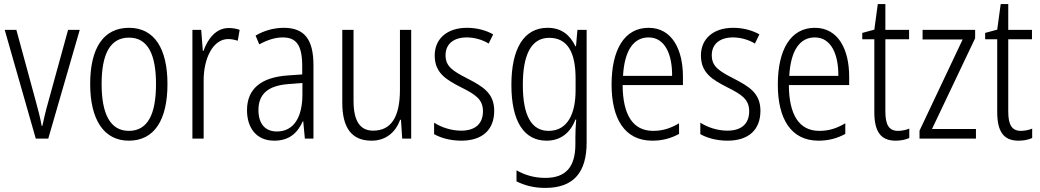

<svg xmlns="http://www.w3.org/2000/svg" viewBox="-20 -678 5087 939"><path d="M155 0H216L370 -532H313L215 -176C203 -134 194 -94 187 -62H184C177 -102 166 -143 155 -183L60 -532H3Z M799 -267C799 -439 736 -542 611 -542C486 -542 421 -443 421 -267C421 -93 488 10 610 10C736 10 799 -93 799 -267ZM477 -267C477 -413 518 -494 611 -494C705 -494 743 -408 743 -267C743 -118 702 -38 610 -38C519 -38 477 -121 477 -267Z M1099 -541C1035 -541 996 -487 975 -429H972L964 -532H921V0H976V-282C975 -391 1021 -487 1096 -487C1113 -487 1130 -483 1143 -479L1152 -532C1136 -538 1117 -541 1099 -541Z M1368 -542C1319 -542 1271 -528 1230 -504L1248 -461C1290 -484 1328 -495 1363 -495C1429 -495 1458 -457 1458 -355V-314L1387 -309C1259 -300 1188 -245 1188 -139C1188 -55 1232 10 1321 10C1397 10 1436 -30 1461 -85H1463L1471 0H1513V-359C1513 -485 1469 -542 1368 -542ZM1393 -267 1459 -272V-216C1459 -105 1417 -35 1334 -35C1278 -35 1244 -71 1244 -140C1244 -219 1292 -260 1393 -267Z M1991 -532H1936V-240C1936 -104 1892 -39 1805 -39C1742 -39 1709 -84 1709 -186V-532H1654V-176C1654 -55 1698 10 1797 10C1871 10 1916 -35 1937 -92H1941L1947 0H1991Z M2397 -136C2397 -223 2341 -255 2266 -294C2194 -331 2159 -353 2159 -408C2159 -463 2199 -495 2263 -495C2301 -495 2341 -483 2370 -465L2392 -510C2356 -530 2312 -542 2264 -542C2165 -542 2106 -487 2106 -407C2106 -322 2160 -289 2237 -250C2307 -215 2342 -191 2342 -134C2342 -75 2307 -39 2235 -39C2186 -39 2137 -56 2103 -78V-22C2133 -5 2179 10 2236 10C2340 10 2397 -44 2397 -136Z M2658 -542C2542 -542 2481 -440 2481 -263C2481 -82 2544 10 2653 10C2722 10 2770 -29 2794 -93H2798C2795 -60 2794 -31 2794 -4V27C2794 140 2746 192 2647 192C2594 192 2549 179 2506 155V209C2546 229 2591 241 2647 241C2788 241 2849 162 2849 19V-532H2804L2797 -452H2794C2768 -506 2727 -542 2658 -542ZM2666 -493C2758 -493 2795 -418 2795 -294V-237C2795 -125 2758 -38 2663 -38C2580 -38 2537 -111 2537 -263C2537 -407 2576 -493 2666 -493Z M3152 -542C3033 -542 2971 -434 2971 -264C2971 -99 3034 10 3170 10C3221 10 3262 -2 3301 -23V-75C3257 -49 3219 -38 3174 -38C3076 -38 3026 -115 3025 -262H3320V-303C3320 -434 3268 -542 3152 -542ZM3152 -495C3232 -495 3268 -412 3267 -307H3027C3034 -432 3079 -495 3152 -495Z M3699 -136C3699 -223 3643 -255 3568 -294C3496 -331 3461 -353 3461 -408C3461 -463 3501 -495 3565 -495C3603 -495 3643 -483 3672 -465L3694 -510C3658 -530 3614 -542 3566 -542C3467 -542 3408 -487 3408 -407C3408 -322 3462 -289 3539 -250C3609 -215 3644 -191 3644 -134C3644 -75 3609 -39 3537 -39C3488 -39 3439 -56 3405 -78V-22C3435 -5 3481 10 3538 10C3642 10 3699 -44 3699 -136Z M3965 -542C3846 -542 3784 -434 3784 -264C3784 -99 3847 10 3983 10C4034 10 4075 -2 4114 -23V-75C4070 -49 4032 -38 3987 -38C3889 -38 3839 -115 3838 -262H4133V-303C4133 -434 4081 -542 3965 -542ZM3965 -495C4045 -495 4081 -412 4080 -307H3840C3847 -432 3892 -495 3965 -495Z M4372 -38C4326 -38 4310 -70 4310 -133V-486H4426V-532H4310V-658H4273L4256 -533L4197 -517V-486H4256V-130C4256 -35 4287 10 4360 10C4387 10 4409 5 4427 -3V-49C4413 -43 4392 -38 4372 -38Z M4753 0V-47H4538L4749 -491V-532H4492V-485H4688L4477 -39V0Z M4973 -38C4927 -38 4911 -70 4911 -133V-486H5027V-532H4911V-658H4874L4857 -533L4798 -517V-486H4857V-130C4857 -35 4888 10 4961 10C4988 10 5010 5 5028 -3V-49C5014 -43 4993 -38 4973 -38Z"/></svg>

Font: Noto Sans Arabic Cond Light
Style: Regular
Weight: 300
Width: 3
Designer: Monotype Design Team, Nadine Chahine, Nizar Qandah and Khaled Hosny
Foundry: Monotype Imaging Inc.
Version: Version 2.012